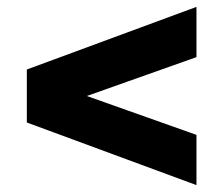

<svg xmlns="http://www.w3.org/2000/svg" viewBox="-20 -629 649 558"><path d="M551 -91 58 -273V-427L551 -609V-463L114 -308V-392L551 -237Z"/></svg>

Font: MOST Montserrat ExtraBold
Style: Regular
Weight: 800
Designer: Julieta Ulanovsky
Foundry: Julieta Ulanovsky
Version: Version 8.000;March 11, 2024;FontCreator 15.0.0.2926 64-bit